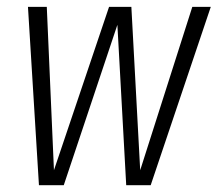

<svg xmlns="http://www.w3.org/2000/svg" viewBox="-20 -543 638 563"><path d="M598.1 -522.9 421.9 0H350.1L324.2 -470.2L167 0H94.2L62 -522.9H117.2L138.2 -43.9L299.8 -522.9H365.2L391.1 -43.9L543.9 -522.9Z"/></svg>

Font: Fira Sans Compressed Light
Style: Italic
Weight: 300
Width: 3
Italic angle: -8°
Designer: Carrois Corporate & Edenspiekermann AG
Foundry: Carrois Corporate GbR & Edenspiekermann AG
Version: Version 4.203;PS 004.203;hotconv 1.0.88;makeotf.lib2.5.64775